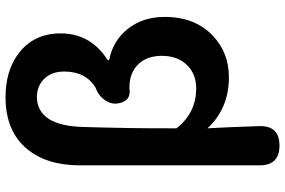

<svg xmlns="http://www.w3.org/2000/svg" viewBox="-192 -660 1053 710"><g transform="rotate(-90 335.0 -305.5)"><path d="M151 201Q78 201 78 127V-167V-536Q78 -660 139 -733Q205 -812 330 -812Q429 -812 493 -763Q566 -707 566 -608Q566 -497 467 -434V-429Q537 -416 582 -361Q627 -304 627 -224Q627 -111 557 -45Q494 14 404 14Q289 14 215 -65Q219 -1 223 122Q223 124 223 125Q226 201 151 201ZM363 -107Q414 -107 447 -139Q483 -174 483 -234Q483 -287 454 -319Q422 -354 365 -354Q364 -354 363 -354Q315 -346 307 -397Q303 -423 321 -447Q338 -470 365 -479Q425 -515 425 -595Q425 -643 396 -671Q370 -696 331 -696Q278 -696 249 -651Q222 -607 220 -525Q218 -467 216 -353Q215 -296 215 -180Q272 -107 363 -107Z"/></g></svg>

Font: GenSenRounded JP B
Style: Regular
Weight: 700
Version: Version 1.501;PS 1;hotconv 16.6.51;makeotf.lib2.5.65220